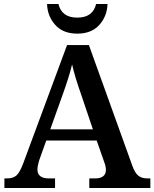

<svg xmlns="http://www.w3.org/2000/svg" viewBox="-20 -939 771 959"><path d="M2 -48H17Q46 -48 62.5 -63Q79 -78 96 -123L315 -714H424L641 -111Q654 -75 671 -61.5Q688 -48 715 -48H731V0H426V-48H458Q481 -48 495 -58.5Q509 -69 509 -91Q509 -108 500 -131L463 -237H211L177 -142Q167 -110 167 -92Q167 -70 181.5 -59Q196 -48 222 -48H255V0H2ZM444 -293 387 -462Q355 -552 340 -617Q325 -555 294 -469L231 -293ZM215 -919H272Q288 -851 366 -851Q444 -851 460 -919H517Q515 -858 476 -814.5Q437 -771 366 -771Q295 -771 256 -814.5Q217 -858 215 -919Z"/></svg>

Font: Noto Serif SemiBold
Style: Regular
Weight: 600
Designer: Monotype Design Team
Foundry: Monotype Imaging Inc.
Version: Version 1.001